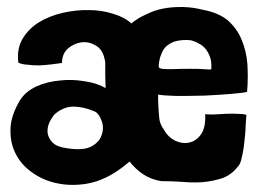

<svg xmlns="http://www.w3.org/2000/svg" viewBox="-20 -518 743 546"><path d="M482.4 -245.1Q519.5 -245.1 561.5 -246.1Q602.5 -248 637.7 -251Q672.9 -253.9 682.6 -256.8Q684.6 -278.3 684.6 -299.8Q684.6 -317.4 683.6 -335Q680.7 -373 667 -405.3Q654.3 -436.5 627.9 -460Q600.6 -482.4 556.6 -490.2Q530.3 -497.1 502 -498Q497.1 -498 492.2 -498Q468.8 -498 446.3 -494.1Q419.9 -489.3 396.5 -477.5Q372.1 -466.8 353.5 -451.2Q335 -468.8 302.7 -478.5Q269.5 -489.3 233.4 -489.3Q196.3 -490.2 158.2 -481.4Q120.1 -472.7 89.8 -454.1Q60.5 -435.5 43.9 -407.2Q27.3 -378.9 32.2 -339.8Q42 -335 57.6 -334Q74.2 -332 91.8 -332Q110.4 -333 127 -335Q143.6 -336.9 156.2 -338.9Q156.2 -364.3 172.9 -379.9Q190.4 -394.5 210.9 -397.5Q232.4 -400.4 252 -388.7Q271.5 -377.9 277.3 -350.6Q279.3 -344.7 279.3 -339.8Q279.3 -334 279.3 -325.2Q279.3 -317.4 279.3 -303.7Q279.3 -290 280.3 -267.6Q254.9 -282.2 219.7 -287.1Q184.6 -293 150.4 -289.1Q115.2 -286.1 84 -272.5Q52.7 -257.8 37.1 -233.4Q10.7 -189.5 9.8 -150.4Q9.8 -147.5 9.8 -144.5Q9.8 -109.4 24.4 -81.1Q40 -49.8 70.3 -28.3Q99.6 -6.8 136.7 2Q161.1 7.8 186.5 7.8Q201.2 7.8 216.8 5.9Q257.8 1 296.9 -21.5Q313.5 -31.2 325.2 -40Q337.9 -49.8 348.6 -58.6Q364.3 -38.1 385.7 -23.4Q408.2 -7.8 438.5 -2.9Q464.8 -2.9 496.1 -1Q527.3 2 556.6 0Q586.9 -2.9 613.3 -11.7Q638.7 -21.5 655.3 -43Q662.1 -48.8 666 -63.5Q669.9 -78.1 672.9 -97.7Q675.8 -119.1 677.7 -142.6Q678.7 -167 680.7 -191.4Q670.9 -194.3 655.3 -194.3Q638.7 -195.3 621.1 -194.3Q603.5 -193.4 587.9 -192.4Q572.3 -192.4 563.5 -193.4Q565.4 -154.3 550.8 -134.8Q537.1 -116.2 516.6 -112.3Q498 -108.4 477.5 -118.2Q457 -128.9 445.3 -150.4Q433.6 -167 432.6 -184.6Q430.7 -203.1 429.7 -232.4Q429.7 -237.3 429.7 -249Q445.3 -246.1 482.4 -245.1ZM128.9 -113.3Q117.2 -126 115.2 -140.6Q114.3 -155.3 120.1 -168.9Q127 -183.6 135.7 -193.4Q162.1 -215.8 191.4 -214.8Q220.7 -213.9 251 -200.2Q262.7 -193.4 269.5 -172.9Q276.4 -153.3 268.6 -132.8Q262.7 -114.3 240.2 -101.6Q216.8 -88.9 168.9 -96.7Q140.6 -100.6 128.9 -113.3ZM571.3 -369.1Q581.1 -351.6 581.1 -333Q581.1 -326.2 581.1 -323.2Q581.1 -320.3 576.2 -320.3Q571.3 -320.3 558.6 -321.3Q546.9 -322.3 522.5 -322.3Q486.3 -322.3 467.8 -321.3Q449.2 -321.3 440.4 -322.3Q431.6 -324.2 431.6 -328.1Q430.7 -332 432.6 -342.8Q434.6 -355.5 439.5 -366.2Q444.3 -377.9 452.1 -385.7Q460.9 -393.6 474.6 -399.4Q489.3 -404.3 511.7 -404.3Q522.5 -404.3 529.3 -401.4Q537.1 -399.4 544.9 -394.5Q561.5 -386.7 571.3 -369.1Z"/></svg>

Font: Londrina Solid
Style: NNS
Weight: 400
Designer: Marcelo Magalhaes
Version: Version 1.002